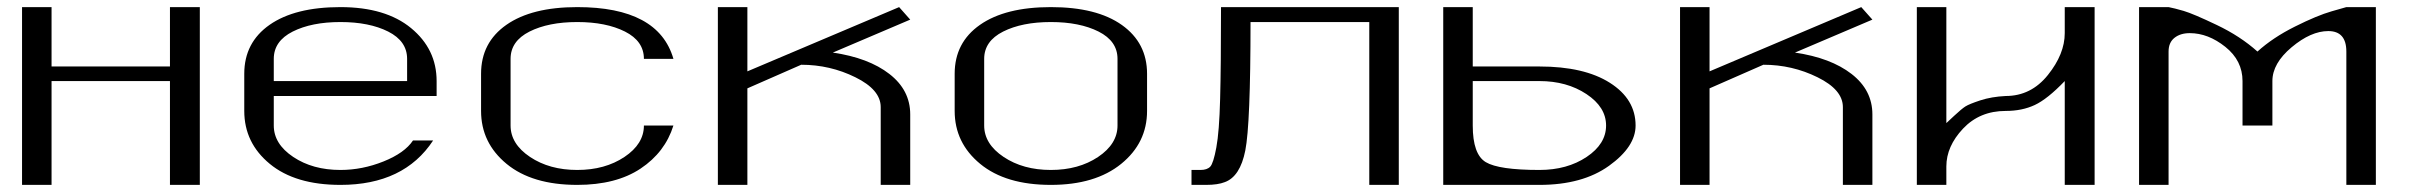

<svg xmlns="http://www.w3.org/2000/svg" viewBox="-20 -520 6785 540"><path d="M542 -500V0H458V-292H125V0H42V-500H125V-333H458V-500Z M1208 -250H750V-167Q750 -115.2 804.7 -78.6Q859.4 -42 937.5 -42Q999 -42 1058.6 -65.9Q1118.2 -89.8 1141.6 -125H1198.2Q1116.2 0 937.5 0Q810.5 0 738.8 -59.1Q667 -118.2 667 -208V-312.5Q667 -400.4 738.3 -450.2Q809.6 -500 937.5 -500Q1064.5 -500 1136.2 -440.9Q1208 -381.8 1208 -292ZM750 -292H1125V-354.5Q1125 -404.3 1071.8 -431.2Q1018.6 -458 937.5 -458Q856.4 -458 803.2 -431.2Q750 -404.3 750 -354.5Z M1874 -354.5H1791Q1791 -404.3 1737.8 -431.2Q1684.6 -458 1603.5 -458Q1522.5 -458 1469.2 -431.2Q1416 -404.3 1416 -354.5V-167Q1416 -115.2 1470.7 -78.6Q1525.4 -42 1603.5 -42Q1681.6 -42 1736.3 -78.6Q1791 -115.2 1791 -167H1874Q1850.6 -91.8 1781.7 -45.9Q1712.9 0 1603.5 0Q1476.6 0 1404.8 -59.1Q1333 -118.2 1333 -208V-312.5Q1333 -400.4 1404.3 -450.2Q1475.6 -500 1603.5 -500Q1832 -500 1874 -354.5Z M2540 0H2457V-218.8Q2457 -267.6 2385.7 -302.7Q2314.5 -337.9 2233.4 -337.9L2082 -271.5V0H1999V-500H2082V-319.3L2508.8 -500L2540 -464.8L2322.3 -372.1Q2422.9 -357.4 2481.4 -312Q2540 -266.6 2540 -198.2Z M3123 -167V-354.5Q3123 -404.3 3069.8 -431.2Q3016.6 -458 2935.5 -458Q2854.5 -458 2801.3 -431.2Q2748 -404.3 2748 -354.5V-167Q2748 -115.2 2802.7 -78.6Q2857.4 -42 2935.5 -42Q3013.7 -42 3068.4 -78.6Q3123 -115.2 3123 -167ZM3206.1 -208Q3206.1 -118.2 3133.3 -59.1Q3060.5 0 2935.5 0Q2808.6 0 2736.8 -59.1Q2665 -118.2 2665 -208V-312.5Q2665 -400.4 2736.3 -450.2Q2807.6 -500 2935.5 -500Q3064.5 -500 3135.3 -449.7Q3206.1 -399.4 3206.1 -312.5Z M3914.1 -500V0H3831.1V-458H3497.1Q3497.1 -170.9 3482.4 -96.7Q3467.8 -23.4 3424.8 -7.8Q3405.3 0 3372.1 0H3331.1V-42H3356.4Q3375 -42 3383.8 -51.3Q3392.6 -60.5 3400.9 -105Q3409.2 -149.4 3411.6 -241.7Q3414.1 -334 3414.1 -500Z M4039.1 -500H4122.1V-333H4309.6Q4435.5 -333 4507.8 -287.1Q4580.1 -241.2 4580.1 -167Q4580.1 -107.4 4505.4 -53.7Q4430.7 0 4309.6 0H4039.1ZM4122.1 -292V-167Q4122.1 -85.9 4158.7 -64Q4195.3 -42 4309.6 -42Q4387.7 -42 4442.4 -78.6Q4497.1 -115.2 4497.1 -167Q4497.1 -218.8 4441.9 -255.4Q4386.7 -292 4309.6 -292Z M5246.1 0H5163.1V-218.8Q5163.1 -267.6 5091.8 -302.7Q5020.5 -337.9 4939.5 -337.9L4788.1 -271.5V0H4705.1V-500H4788.1V-319.3L5214.8 -500L5246.1 -464.8L5028.3 -372.1Q5128.9 -357.4 5187.5 -312Q5246.1 -266.6 5246.1 -198.2Z M5621.1 -208Q5547.9 -208 5501 -158.2Q5454.1 -108.4 5454.1 -51.8V0H5371.1V-500H5454.1V-173.8Q5455.1 -174.8 5476.1 -194.3Q5497.1 -213.9 5507.8 -220.7Q5518.6 -227.5 5549.8 -237.8Q5581.1 -248 5621.1 -250Q5692.4 -250 5739.7 -309.1Q5787.1 -368.2 5787.1 -426.8V-500H5871.1V0H5787.1V-292Q5738.3 -241.2 5702.6 -224.6Q5667 -208 5621.1 -208Z M5996.1 -500H6079.1Q6094.7 -497.1 6121.6 -489.3Q6148.4 -481.4 6214.8 -449.7Q6281.2 -418 6329.1 -375Q6372.1 -414.1 6434.6 -445.3Q6497.1 -476.6 6538.1 -488.3L6579.1 -500H6662.1V0H6579.1V-375Q6579.1 -432.6 6528.3 -432.6Q6479.5 -432.6 6425.3 -387.2Q6371.1 -341.8 6371.1 -292V-167H6287.1V-292Q6287.1 -349.6 6238.8 -388.2Q6190.4 -426.8 6138.7 -426.8Q6112.3 -426.8 6095.7 -413.6Q6079.1 -400.4 6079.1 -375V0H5996.1Z"/></svg>

Font: okolaks
Style: Regular
Weight: 500
Version: Version 000.6.0